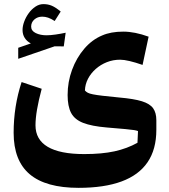

<svg xmlns="http://www.w3.org/2000/svg" viewBox="-20 -647 813 924"><path d="M666.1 -334.6 695.2 -470.5Q628.5 -494.8 573.1 -494.8Q513 -494.8 471.2 -476.2Q422.8 -456 385.4 -412.3Q348 -368.6 326.7 -310.8Q305.4 -252.9 305.4 -189.6Q305.4 -135.8 322.1 -103.8Q338.9 -71.8 380 -55.7Q421.2 -39.6 493.7 -33.5Q553.5 -28.6 583.3 -25.8Q613 -23 625.2 -21Q637.3 -19 644.1 -16.3L641.6 40.1Q592 67.8 531.3 81.2Q470.5 94.5 385.3 94.5Q268.5 94.5 209.6 59.6Q150.8 24.8 150.8 -44.1Q150.8 -108.8 180.7 -219.7L84 -252.1Q45.6 -135.5 45.6 -8.1Q45.6 126 123 191.5Q200.5 257 358.2 257Q481.5 257 564.8 226.3Q648.1 195.6 690.2 133.7Q732.4 71.7 732.4 -22.3V-68.5Q732.4 -104.2 717 -125.9Q701.6 -147.6 662.9 -159.7Q624.1 -171.7 553.5 -177.8Q504.3 -182.6 474.1 -186.1Q444 -189.6 427.3 -193Q410.6 -196.3 402.4 -200.7Q394.2 -205.1 388.7 -211.6Q389.7 -241.3 403.5 -267.9Q417.4 -294.6 440.9 -315.3Q464.3 -336 494.4 -347.9Q524.5 -359.7 557.9 -359.7Q576.1 -359.7 603.7 -353.2Q631.3 -346.7 666.1 -334.6ZM129.9 -519Q129.9 -539.5 145.3 -553.2Q160.8 -566.8 183.2 -566.8Q197.5 -566.8 211.6 -562Q225.7 -557.2 243.1 -545.9L272.1 -591.5Q247.6 -611.6 229.4 -619.4Q211.2 -627.2 189 -627.2Q168.8 -627.2 150.6 -615.1Q132.4 -603 118.4 -583.8Q104.4 -564.6 96.5 -543.1Q88.5 -521.7 88.5 -502.5Q88.5 -481 98.9 -464.6Q109.3 -448.1 128.4 -438L67.7 -417V-364L243.2 -424.2L286.9 -423.7L296 -489.5Q271.4 -484.2 246.8 -480.7Q222.3 -477.2 203.5 -477.2Q174 -477.2 151.9 -487.9Q129.9 -498.6 129.9 -519Z"/></svg>

Font: Pinar-VF
Style: Regular
Weight: 300
Designer: Amin Abedi
Version: Version 3.0